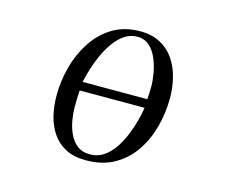

<svg xmlns="http://www.w3.org/2000/svg" viewBox="-103 -873 1206 1020"><g transform="rotate(15 500.0 -363.5)"><path d="M319 -345Q316 -299 316 -253Q316 -220 322.5 -181.5Q329 -143 345 -108.5Q361 -74 388.5 -52.5Q416 -31 458 -31Q500 -31 532.5 -52.5Q565 -74 589.5 -109.5Q614 -145 631.5 -187Q649 -229 660 -270.5Q671 -312 676 -345ZM681 -465Q681 -496 674 -536Q667 -576 651.5 -613.5Q636 -651 609 -675.5Q582 -700 542 -700Q503 -700 471.5 -678.5Q440 -657 415 -622Q390 -587 371.5 -545.5Q353 -504 341 -464Q329 -424 322 -393H678Q681 -429 681 -465ZM793 -430Q793 -349 772.5 -271.5Q752 -194 709.5 -131.5Q667 -69 601.5 -32Q536 5 445 5Q379 5 333.5 -19Q288 -43 260 -84.5Q232 -126 219.5 -178.5Q207 -231 207 -289Q207 -366 227.5 -444Q248 -522 290.5 -587.5Q333 -653 397.5 -692.5Q462 -732 550 -732Q615 -732 661.5 -706.5Q708 -681 737 -638Q766 -595 779.5 -541Q793 -487 793 -430Z"/></g></svg>

Font: Kaisei Decol Medium
Style: Regular
Weight: 500
Designer: Font-Kai, 金井和夫
Foundry: KAZUO KANAI
Version: Version 5.003